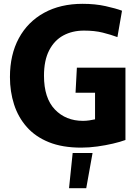

<svg xmlns="http://www.w3.org/2000/svg" viewBox="-20 -760 726 1004"><path d="M404 12Q306 12 235.5 -16.5Q165 -45 120 -96Q75 -147 53.5 -214Q32 -281 32 -357Q32 -474 78.5 -560Q125 -646 210.5 -693Q296 -740 412 -740Q478 -740 532 -728Q586 -716 618 -704L594 -566Q559 -579 517 -589.5Q475 -600 419 -600Q358 -600 311 -574.5Q264 -549 237 -496.5Q210 -444 210 -364Q210 -247 267 -187.5Q324 -128 414 -128Q430 -128 447 -130.5Q464 -133 477 -136V-275H375L382 -406H636V-28Q609 -18 570.5 -9Q532 0 489 6Q446 12 404 12ZM360 40H464L431 224H341Z"/></svg>

Font: Murecho
Style: Bold
Weight: 700
Designer: Neil Summerour
Foundry: Positype
Version: Version 1.010; ttfautohint (v1.8.3)